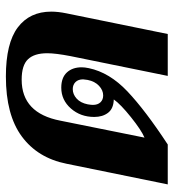

<svg xmlns="http://www.w3.org/2000/svg" viewBox="12 -616 604 669"><g transform="rotate(-90 314.5 -282.0)"><path d="M78 -353Q98 -453 173 -508.5Q248 -564 382 -564Q498 -564 553 -522.5Q608 -481 608 -406Q608 -382 602 -353L530 0H384L453 -339Q463 -391 463 -420Q463 -465 442 -487Q421 -509 371 -509Q254 -509 228 -374L169 -81Q195 -92 240 -128Q285 -164 302 -188Q270 -189 255.5 -208Q241 -227 241 -256Q241 -304 270.5 -337.5Q300 -371 343 -371Q378 -371 396 -351.5Q414 -332 414 -300Q414 -289 411 -275Q396 -203 330 -140.5Q264 -78 145 0H6ZM370 -279Q372 -291 372 -295Q372 -312 362.5 -321.5Q353 -331 338 -331Q320 -331 305 -317.5Q290 -304 285 -279Q283 -267 283 -261Q283 -244 292 -234.5Q301 -225 316 -225Q334 -225 349.5 -239.5Q365 -254 370 -279Z"/></g></svg>

Font: Trirong
Style: Bold Italic
Weight: 700
Italic angle: -12°
Designer: Katatrad Team
Foundry: CadsonDemak
Version: Version 1.001